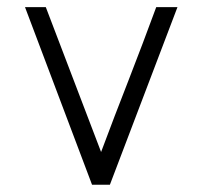

<svg xmlns="http://www.w3.org/2000/svg" viewBox="-20 -508 563 528"><path d="M48.8 -488.3 233.1 0H282.2L468 -488.3H409.6Q391.5 -438.8 372.5 -388.9Q353.6 -339.1 334.2 -289.1Q314.8 -239.1 295.5 -189.2Q276.2 -139.3 258 -90L106 -488.3Z"/></svg>

Font: SaysetthaMai Thin
Style: Regular
Weight: 100
Designer: John M. Durdin
Foundry: Lao Script for Windows
Version: Version 1.101